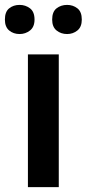

<svg xmlns="http://www.w3.org/2000/svg" viewBox="-33 -764 354 784"><path d="M207 0H81V-542H207ZM-13 -684Q-13 -716 4.5 -730Q22 -744 47 -744Q71 -744 89.5 -730Q108 -716 108 -684Q108 -654 89.5 -639.5Q71 -625 47 -625Q22 -625 4.5 -639.5Q-13 -654 -13 -684ZM180 -684Q180 -716 198 -730Q216 -744 241 -744Q265 -744 283 -730Q301 -716 301 -684Q301 -654 283 -639.5Q265 -625 241 -625Q216 -625 198 -639.5Q180 -654 180 -684Z"/></svg>

Font: Noto Sans Armenian SemiBold
Style: Regular
Weight: 600
Designer: Monotype Design Team
Foundry: Monotype Imaging Inc.
Version: Version 2.007